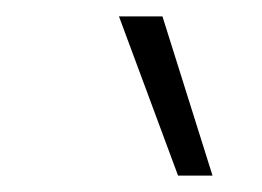

<svg xmlns="http://www.w3.org/2000/svg" viewBox="-20 -810 319 234"><path d="M197 -596 125 -790H178L239 -596Z"/></svg>

Font: Georama SemiCondensed Light
Style: Italic
Weight: 300
Width: 4
Italic angle: -9°
Designer: Jean-Baptiste Levee
Foundry: Production Type
Version: Version 1.000